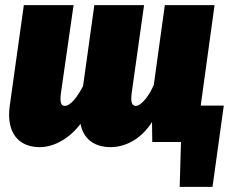

<svg xmlns="http://www.w3.org/2000/svg" viewBox="-20 -554 911 749"><path d="M763 -142 817 -534H623L580 -223C562 -180 531 -141 510 -141C497 -141 488 -151 494 -193L542 -534H348L304 -218C282 -176 255 -141 233 -141C220 -141 212 -151 218 -193L267 -534H73L18 -141C4 -39 50 20 135 20C193 20 253 -16 294 -71C305 -13 347 20 411 20C474 20 534 -16 573 -78L574 0H686L681 175H809L853 -142Z"/></svg>

Font: Fira Sans Heavy
Style: Italic
Weight: 900
Italic angle: -8°
Designer: bBox Type GmbH & Carrois Corporate GbR & Edenspiekermann AG
Foundry: bBox Type GmbH & Carrois Corporate GbR & Edenspiekermann AG
Version: Version 4.301;PS 004.301;hotconv 1.0.88;makeotf.lib2.5.64775